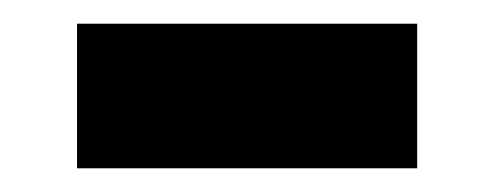

<svg xmlns="http://www.w3.org/2000/svg" viewBox="-20 -337 417 162"><path d="M45 -195V-317H332V-195Z"/></svg>

Font: Anek Gujarati Medium
Style: Bold
Weight: 700
Version: Version 1.003